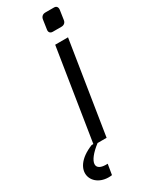

<svg xmlns="http://www.w3.org/2000/svg" viewBox="-273 -739 750 959"><g transform="rotate(-30 102.0 -259.5)"><path d="M146 -616C144 -602 152 -593 166 -593H216C230 -593 241 -601 243 -616L251 -670C253 -684 247 -695 232 -695H182C166 -695 156 -685 154 -670ZM82 0H134L218 -531H144L61 -6H51C-109 58 -54 191 64 175L74 115C-7 119 -3 65 82 0Z"/></g></svg>

Font: Exo
Style: Regular Italic
Weight: 400
Designer: Natanael Gama
Version: Version 1.00